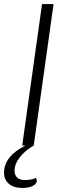

<svg xmlns="http://www.w3.org/2000/svg" viewBox="-20 -720 390 950"><path d="M188 -700H245L147 0H90ZM0 135Q0 53 106 0H147Q105 24 78.5 57.5Q52 91 52 124Q52 147 65.5 159Q79 171 104 171Q134 171 158 160Q162 167 162 177Q160 191 141 200.5Q122 210 88 210Q48 210 24 189.5Q0 169 0 135Z"/></svg>

Font: Krub Light
Style: Italic
Weight: 300
Italic angle: -8°
Designer: Ekaluck Peanpanawate
Foundry: Cadson Demak Co.,Ltd.
Version: Version 1.000; ttfautohint (v1.6)